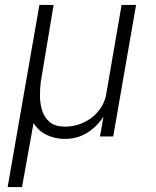

<svg xmlns="http://www.w3.org/2000/svg" viewBox="-20 -548 627 771"><path d="M195.3 -528.3 143.6 -218.3Q140.1 -190.4 140.6 -159.7Q141.1 -128.9 149.9 -102.5Q158.7 -76.2 178.7 -58.6Q198.7 -41 234.4 -39.6Q263.7 -38.6 291 -46.6Q318.4 -54.7 341.1 -70.3Q363.8 -85.9 380.4 -108.6Q397 -131.3 404.8 -160.2L468.3 -528.3H526.4L434.6 0H381.3L395.5 -79.1Q367.2 -37.1 327.4 -13.2Q287.6 10.7 235.8 9.8Q198.7 8.8 166.7 -6.6Q134.8 -22 114.7 -53.7L68.4 203.1H10.7L138.2 -528.3Z"/></svg>

Font: TypoPRO Roboto Mono
Style: Italic
Weight: 300
Designer: Google
Version: Version 2.000986; 2015; ttfautohint (v1.3)